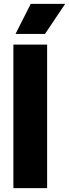

<svg xmlns="http://www.w3.org/2000/svg" viewBox="-20 -970 356 990"><path d="M49 0V-740H223V0ZM60 -795 138.5 -950H316L212 -795Z"/></svg>

Font: Encode Sans Condensed Condensed ExtraBold
Style: Regular
Weight: 800
Width: 3
Designer: Multiple Designers
Foundry: Impallari Type
Version: Version 3.000; ttfautohint (v1.8.3) -l 8 -r 50 -G 200 -x 14 